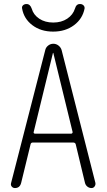

<svg xmlns="http://www.w3.org/2000/svg" viewBox="-20 -952 540 972"><path d="M359.4 -908.2Q366.2 -932.6 385.7 -931.6Q395.5 -931.6 402.3 -925.3Q409.2 -918.9 408.2 -909.2Q398.4 -857.4 355 -824.7Q311.5 -792 249 -792Q186.5 -792 143.6 -824.7Q100.6 -857.4 91.8 -909.2Q89.8 -918.9 96.7 -925.3Q103.5 -931.6 114.3 -931.6Q132.8 -931.6 140.6 -908.2Q149.4 -877 178.7 -857.4Q208 -837.9 249.5 -837.9Q291 -837.9 320.3 -857.4Q349.6 -877 359.4 -908.2ZM150.4 -283.2Q149.4 -280.3 151.4 -277.8Q153.3 -275.4 157.2 -275.4H340.8Q343.8 -275.4 345.7 -277.8Q347.7 -280.3 347.7 -283.2L250 -683.6Q250 -684.6 249 -684.6Q248 -684.6 248 -683.6ZM55.7 0Q45.9 0 39.6 -7.3Q33.2 -14.6 36.1 -25.4L209 -698.2Q211.9 -711.9 223.6 -721.2Q235.4 -730.5 250 -730.5Q264.6 -730.5 276.4 -721.2Q288.1 -711.9 292 -698.2L462.9 -26.4Q464.8 -16.6 459 -8.3Q453.1 0 443.4 0Q431.6 0 422.4 -7.3Q413.1 -14.6 410.2 -26.4L363.3 -221.7Q361.3 -229.5 351.6 -230.5H146.5Q136.7 -230.5 134.8 -221.7L86.9 -25.4Q80.1 0 55.7 0Z"/></svg>

Font: Rounded-X Mgen+ 1m light
Style: Regular
Weight: 200
Designer: [Source Han Sans]
Ryoko NISHIZUKA  (kana & ideographs); Paul D. Hunt (Latin, Greek & Cyrillic); Wenlong ZHANG  (bopomofo
Version: Version 1.059.20150602